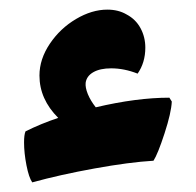

<svg xmlns="http://www.w3.org/2000/svg" viewBox="-20 -362 407 399"><path d="M337 -151Q336 -128 322 -85Q308 -42 299 -28Q249 -25 177 -12Q105 1 47 17Q40 7 35 -18.5Q30 -44 30 -66Q30 -82 33 -89Q65 -105 101 -117Q62 -156 62 -205Q62 -239 83.5 -271Q105 -303 138 -322.5Q171 -342 203 -342Q226 -342 243 -332Q262 -322 272 -303.5Q282 -285 282 -263Q282 -232 266 -209Q238 -220 211 -220Q188 -220 174 -212Q160 -204 158 -190Q157 -180 162.5 -166.5Q168 -153 179 -139Q264 -159 332 -159Z"/></svg>

Font: Lalezar
Style: Regular
Weight: 400
Designer: Borna Izadpanah
Foundry: Borna Izadpanah
Version: Version 1.003